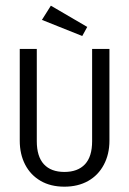

<svg xmlns="http://www.w3.org/2000/svg" viewBox="-20 -666 466 693"><path d="M375 -158.2Q375 -109.4 354.7 -71.3Q334.5 -33.2 297.9 -12.7Q261.2 7.8 212.4 7.8Q162.6 7.8 126.5 -13.2Q90.3 -34.2 70.8 -71.8Q51.3 -109.4 51.3 -158.2V-489.3H112.8V-156.2Q112.8 -101.1 138.4 -73.2Q164.1 -45.4 212.4 -45.4Q260.7 -45.4 286.6 -73Q312.5 -100.6 312.5 -156.2V-489.3H375ZM294.9 -568.8 276.9 -536.1 131.3 -594.2 163.6 -645.5Z"/></svg>

Font: Amiri Typewriter
Style: Regular
Weight: 400
Monospace: yes
Designer: Khaled Hosny
Version: Version 1.1